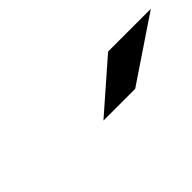

<svg xmlns="http://www.w3.org/2000/svg" viewBox="15 -982 616 616"><g transform="rotate(-45 322.5 -674.0)"><path d="M284 -601 451 -747H645L428 -601Z"/></g></svg>

Font: Red Hat Text
Style: Bold Italic
Weight: 700
Italic angle: -12°
Designer: Pentagram, MCKL
Foundry: Pentagram, MCKL
Version: Version 1.023; ttfautohint (v1.8.3)